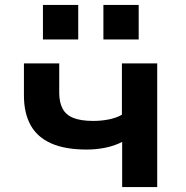

<svg xmlns="http://www.w3.org/2000/svg" viewBox="-20 -758 753 778"><path d="M475 0V-183Q444 -167 407 -159.5Q370 -152 331 -152Q244 -152 187.5 -177Q131 -202 104 -251Q77 -300 77 -371V-501H220V-381Q220 -345 233 -319Q246 -293 276.5 -280.5Q307 -268 358 -268Q390 -268 420.5 -274Q451 -280 474 -293V-501H617V0ZM399 -598V-738H542V-598ZM154 -598V-738H297V-598Z"/></svg>

Font: Nunito Sans 7pt SemiExpanded
Style: Bold
Weight: 700
Width: 6
Designer: Vernon Adams
Foundry: Vernon Adams
Version: Version 3.101;gftools[0.9.27]